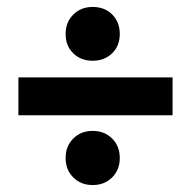

<svg xmlns="http://www.w3.org/2000/svg" viewBox="-20 -604 550 553"><path d="M33 -272V-381H477V-272ZM191 -93Q169 -115 169 -149Q169 -183 191 -205Q213 -227 247 -227Q281 -227 303 -205Q325 -183 325 -149Q325 -115 303 -93Q281 -71 247 -71Q213 -71 191 -93ZM247 -584Q282 -584 303.5 -562Q325 -540 325 -506Q325 -472 303 -450.5Q281 -429 247 -429Q213 -429 191 -450.5Q169 -472 169 -506Q169 -540 191 -562Q213 -584 247 -584Z"/></svg>

Font: Trueno
Style: Bd
Weight: 700
Designer: Julieta Ulanovsky
Foundry: Julieta Ulanovsky
Version: Version 3.001b